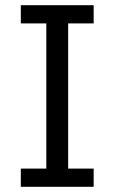

<svg xmlns="http://www.w3.org/2000/svg" viewBox="-20 -718 440 738"><path d="M60 0V-70H158V-628H60V-698H340V-628H242V-70H340V0Z"/></svg>

Font: IBM Plex Sans Thai
Style: Regular
Weight: 400
Designer: Mike Abbink, Paul van der Laan, Pieter van Rosmalen, Ben Mitchell, Mark Frömberg
Foundry: Bold Monday
Version: Version 1.1